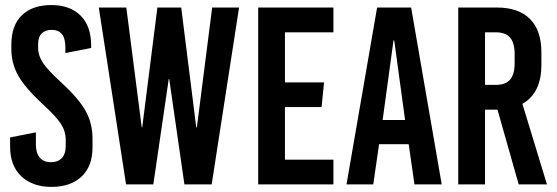

<svg xmlns="http://www.w3.org/2000/svg" viewBox="-20 -730 2205 760"><path d="M183.1 -710Q257.3 -710 299.1 -668.2Q340.8 -626.5 340.8 -549.8V-540L238.8 -520V-542Q238.8 -577.6 225.3 -594.7Q211.9 -611.8 184.1 -611.8Q159.7 -611.8 145.3 -597.9Q130.9 -584 130.9 -555.2V-540Q130.9 -510.3 149.9 -481.4Q168.9 -452.6 220.2 -405.8Q291 -340.8 318.6 -291.5Q346.2 -242.2 346.2 -181.2V-147Q346.2 -71.3 302.5 -30.8Q258.8 9.8 184.1 9.8Q108.9 9.8 64.5 -32Q20 -73.7 20 -149.9V-186L122.1 -206.1V-158.2Q122.1 -123.5 137.7 -105.7Q153.3 -87.9 182.1 -87.9Q208.5 -87.9 224.4 -103.8Q240.2 -119.6 240.2 -154.8V-176.8Q240.2 -210 221.4 -239.3Q202.6 -268.6 150.9 -315.9Q80.6 -380.9 52.7 -429.7Q24.9 -478.5 24.9 -536.1V-553.2Q24.9 -629.4 66.7 -669.7Q108.4 -710 183.1 -710Z M817.9 0H710L649.9 -417H647.9L586.9 0H479L371.1 -700.2H480L541 -226.1H543L603 -700.2H697.3L756.8 -226.1H759.3L819.8 -700.2H926.3Z M1299.8 -602.1H1107.9V-403.8H1262.7L1252.9 -306.2H1107.9V-98.1H1299.8V0H1002V-700.2H1299.8Z M1728.5 0H1620.6L1597.7 -159.2H1480.5L1457.5 0H1351.6L1472.7 -700.2H1607.4ZM1537.6 -569.8 1494.6 -254.9H1583.5L1540.5 -569.8Z M2033.2 0 1949.2 -295.9H1899.9V0H1793.9V-700.2H1947.3Q2032.7 -700.2 2077.9 -654.8Q2123 -609.4 2123 -522.9V-473.1Q2123 -361.8 2047.9 -318.8L2145 0ZM1899.9 -602.1V-394H1942.9Q1981 -394 1999 -414.8Q2017.1 -435.5 2017.1 -480V-516.1Q2017.1 -560.5 1999 -581.3Q1981 -602.1 1942.9 -602.1Z"/></svg>

Font: BaseOne
Style: Regular
Weight: 400
Designer: Domenico Catapano
Foundry: Design by Basse
Version: Version 1.000;PS 001.001;hotconv 1.0.56